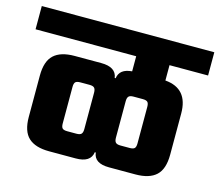

<svg xmlns="http://www.w3.org/2000/svg" viewBox="-110 -744 889 774"><g transform="rotate(15 334.0 -357.0)"><path d="M533 -475Q629 -467 629 -363V-191Q629 -131 600.5 -104.5Q572 -78 514 -78H404Q342 -78 337 -122H333Q327 -78 265 -78H154Q96 -78 67.5 -104.5Q39 -131 39 -191V-363Q39 -423 67.5 -449.5Q96 -476 154 -476H265Q327 -476 333 -432H337Q342 -472 394 -476V-539H-26V-636H694V-539H533ZM268 -201V-353Q268 -367 262.5 -373Q257 -379 242 -379H204Q189 -379 183.5 -373.5Q178 -368 178 -353V-201Q178 -186 183.5 -180.5Q189 -175 204 -175H242Q257 -175 262.5 -181Q268 -187 268 -201ZM490 -201V-353Q490 -368 484.5 -373.5Q479 -379 464 -379H426Q411 -379 405.5 -373Q400 -367 400 -353V-201Q400 -187 405.5 -181Q411 -175 426 -175H464Q479 -175 484.5 -180.5Q490 -186 490 -201Z"/></g></svg>

Font: Teko Semibold
Style: Regular
Weight: 600
Designer: Manushi Parikh, Jonny Pinhorn
Foundry: Indian Type Foundry
Version: Version 1.105;PS 1.0;hotconv 1.0.78;makeotf.lib2.5.61930; tt